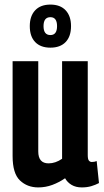

<svg xmlns="http://www.w3.org/2000/svg" viewBox="-20 -808 453 838"><path d="M147 10Q99 10 67 -20.5Q35 -51 35 -127V-541H147V-147Q147 -95 192 -95Q222 -95 251 -115V-541H363V-131Q363 -113 368 -107Q373 -101 381 -101Q392 -101 402 -105L412 -9Q397 -1 378.5 4.5Q360 10 337 10Q311 10 292.5 -1Q274 -12 264 -30Q238 -12 208.5 -1Q179 10 147 10ZM200 -600Q157 -600 133.5 -624.5Q110 -649 110 -694Q110 -738 133.5 -763Q157 -788 200 -788Q243 -788 266.5 -763Q290 -738 290 -694Q290 -649 266.5 -624.5Q243 -600 200 -600ZM200 -655Q229 -655 229 -694Q229 -733 200 -733Q170 -733 170 -694Q170 -655 200 -655Z"/></svg>

Font: Georama Condensed SemiBold
Style: Regular
Weight: 600
Width: 3
Designer: Jean-Baptiste Levee
Foundry: Production Type
Version: Version 1.000